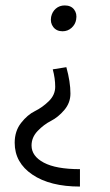

<svg xmlns="http://www.w3.org/2000/svg" viewBox="-20 -488 405 706"><path d="M218 -468Q241 -468 252.5 -453Q264 -438 260 -416Q257 -398 243 -385.5Q229 -373 210 -373Q188 -373 176 -388.5Q164 -404 168 -426Q172 -445 185.5 -456.5Q199 -468 218 -468ZM274 134V198Q164 198 99 154Q34 110 34 37Q34 -6 57.5 -36Q81 -66 108.5 -79.5Q136 -93 159.5 -116Q183 -139 183 -169Q183 -200 174 -233L224 -241Q239 -187 239 -144Q239 -110 216.5 -83.5Q194 -57 167.5 -43.5Q141 -30 118.5 -6.5Q96 17 96 47Q96 86 141 110Q186 134 274 134Z"/></svg>

Font: EauTestInfant
Style: Italic
Weight: 400
Italic angle: -12°
Designer: Christian Thalmann (Catharsis Fonts)
Version: Version 0.001;PS 000.001;hotconv 1.0.88;makeotf.lib2.5.64775